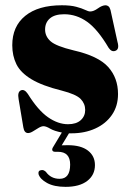

<svg xmlns="http://www.w3.org/2000/svg" viewBox="-20 -494 503 728"><path d="M238 -23Q269 -23 286 -38.2Q303 -53.5 303 -77Q303 -101 285.8 -118.8Q268.5 -136.5 214 -150.5Q139.5 -169 98.8 -193.8Q58 -218.5 42.2 -250.5Q26.5 -282.5 26.5 -322.5Q26.5 -394 75.8 -434Q125 -474 214.5 -474Q248 -474 269.2 -468.2Q290.5 -462.5 302.8 -456.5Q315 -450.5 322 -450.5Q335 -450.5 351.2 -462.2Q367.5 -474 380.5 -474Q386 -474 391 -470.2Q396 -466.5 399 -456L425.5 -335Q433.5 -307.5 418 -301.5Q403.5 -295.5 392 -312.5Q350.5 -383 310.2 -411.5Q270 -440 223.5 -440Q187.5 -440 169.2 -424.2Q151 -408.5 151 -382Q151 -356 171.8 -337.5Q192.5 -319 259 -303Q353 -281.5 390.2 -240Q427.5 -198.5 427.5 -137.5Q427.5 -92 404.5 -58.5Q381.5 -25 341.5 -6.8Q301.5 11.5 251 11.5Q246 11.5 241.5 11.5L214 57Q223.5 56.5 237 56.5Q287 56.5 313.5 77Q340 97.5 340 132Q340 169.5 310.8 192Q281.5 214.5 228.5 214.5Q185.5 214.5 158.8 200Q132 185.5 126 166Q124 152 137 151Q142 150 146 152Q150 154 154 157.5Q173 184 206 184Q246 184 246 130Q246 81.5 199.5 81.5H189Q181 81.5 178.8 76.8Q176.5 72 180.5 65L214.5 8.5Q186 3 170.2 -6.2Q154.5 -15.5 145 -15.5Q137 -15.5 126.2 -9Q115.5 -2.5 105 4Q94.5 10.5 86.5 10.5Q72 10.5 68.5 -11L50.5 -118.5Q45.5 -145.5 59.5 -151.5Q72.5 -157 85.5 -138Q124 -76 162 -49.5Q200 -23 238 -23Z"/></svg>

Font: Fraunces 72pt
Style: Bold
Weight: 700
Version: Version 1.000;[b76b70a41]